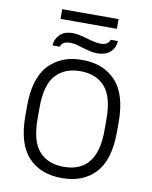

<svg xmlns="http://www.w3.org/2000/svg" viewBox="-103 -1046 896 1131"><g transform="rotate(10 345.0 -480.0)"><path d="M71 -315V-371Q71 -539 145 -617.5Q219 -696 341 -696H347Q472 -696 545.5 -617.5Q619 -539 619 -371V-315Q619 -147 546 -68.5Q473 10 349 10H343Q218 10 144.5 -68Q71 -146 71 -315ZM545 -309V-377Q545 -511 492.5 -570Q440 -629 345 -629Q251 -629 198 -570Q145 -511 145 -377V-309Q145 -175 197.5 -116Q250 -57 345 -57Q545 -57 545 -309ZM513 -970V-912H176V-970ZM424 -750Q401 -750 382.5 -754Q364 -758 334 -767Q306 -776 290.5 -779.5Q275 -783 257 -783Q233 -783 219 -775Q205 -767 200 -750H157Q157 -785 184 -813.5Q211 -842 263 -842Q297 -842 355 -824Q406 -809 431 -809Q455 -809 469 -817Q483 -825 488 -842H531Q531 -805 503.5 -777.5Q476 -750 424 -750Z"/></g></svg>

Font: Chivo Light
Style: Regular
Weight: 300
Designer: Hector Gatti
Foundry: Omnibus-Type
Version: Version 1.007